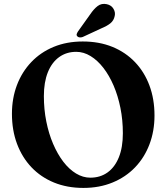

<svg xmlns="http://www.w3.org/2000/svg" viewBox="-20 -926 837 965"><path d="M396 -717.5Q478.5 -717.5 544.8 -690.5Q611 -663.5 658.5 -613.8Q706 -564 731.2 -496Q756.5 -428 756.5 -345.5Q756.5 -267 731.2 -200.5Q706 -134 659 -85Q612 -36 546 -8.8Q480 18.5 399 18.5Q317.5 18.5 251.5 -8.5Q185.5 -35.5 138.2 -85.2Q91 -135 65.5 -203.2Q40 -271.5 40 -354Q40 -432 65.2 -498.5Q90.5 -565 137.5 -614.2Q184.5 -663.5 250 -690.5Q315.5 -717.5 396 -717.5ZM597.5 -256.5Q597.5 -323 585.2 -383.8Q573 -444.5 551 -495.8Q529 -547 499.5 -585Q470 -623 435.2 -644.2Q400.5 -665.5 363 -665.5Q314 -665.5 277.2 -639Q240.5 -612.5 220.5 -562.8Q200.5 -513 200.5 -443Q200.5 -376 212.8 -315Q225 -254 247 -202.8Q269 -151.5 298.2 -113.2Q327.5 -75 362.2 -54Q397 -33 434 -33Q484 -33 520.8 -59.5Q557.5 -86 577.5 -135.8Q597.5 -185.5 597.5 -256.5ZM433 -853.5Q451.5 -881 471 -895.8Q490.5 -910.5 516.5 -905Q539.5 -900 550.2 -882Q561 -864 556.5 -845.5Q552 -823 535.2 -809.2Q518.5 -795.5 490.5 -784L395.5 -740Q388.5 -737.5 380.8 -738Q373 -738.5 368.5 -743.5Q363.5 -749 365.8 -755.5Q368 -762 372 -768Z"/></svg>

Font: Fraunces SemiBold
Style: Regular
Weight: 600
Version: Version 1.000;[b76b70a41]